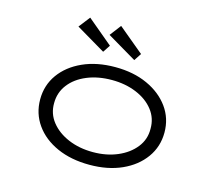

<svg xmlns="http://www.w3.org/2000/svg" viewBox="-108 -893 1163 1037"><g transform="rotate(15 473.5 -374.5)"><path d="M474 10Q371 10 292.5 -25Q214 -60 170 -122Q126 -184 126 -263Q126 -342 170 -403.5Q214 -465 292.5 -500.5Q371 -536 474 -536Q576 -536 654 -500.5Q732 -465 776.5 -403.5Q821 -342 821 -263Q821 -184 776.5 -122Q732 -60 654 -25Q576 10 474 10ZM474 -61Q550 -61 611 -87Q672 -113 708 -158.5Q744 -204 743 -263Q744 -322 708.5 -367.5Q673 -413 611.5 -438.5Q550 -464 474 -464Q397 -464 335.5 -438.5Q274 -413 239 -367.5Q204 -322 204 -263Q203 -204 239 -158.5Q275 -113 336.5 -87Q398 -61 474 -61ZM562 -599 398 -696 446 -759 589 -640ZM388 -599 224 -696 273 -759 415 -640Z"/></g></svg>

Font: Lexend Zetta Light
Style: Regular
Weight: 300
Designer: Bonnie Shaver-Troup, Thomas Jockin
Foundry: Lexend
Version: Version 1.007